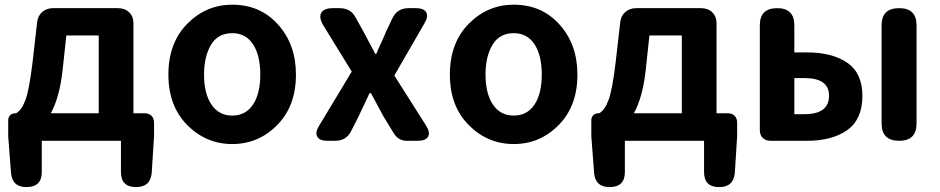

<svg xmlns="http://www.w3.org/2000/svg" viewBox="-20 -594 3965 810"><path d="M194.3 -116.2H396.5V-444.3H259.8L244.1 -297.9Q231.4 -183.6 194.3 -116.2ZM204.1 -559.6H477.5Q506.8 -559.6 524.9 -542Q543 -524.4 543 -495.1V-116.2H589.8Q608.4 -116.2 619.1 -105.5Q629.9 -94.7 629.9 -76.2V-19.5L620.1 134.8Q615.2 195.3 553.7 195.3Q490.2 195.3 490.2 131.8V0H156.2V131.8Q156.2 195.3 91.8 195.3Q31.2 195.3 26.4 134.8L14.6 -19.5V-85.9Q14.6 -99.6 22.9 -107.9Q31.2 -116.2 44.9 -116.2H47.9Q71.3 -128.9 87.4 -172.4Q103.5 -215.8 117.2 -330.1L136.7 -501Q139.6 -527.3 158.2 -543.5Q176.8 -559.6 204.1 -559.6Z M960 -574.2Q1078.1 -574.2 1153.3 -490.2Q1228.5 -406.2 1228.5 -279.3Q1228.5 -146.5 1149.4 -66.4Q1070.3 13.7 960 13.7Q849.6 13.7 770 -66.4Q690.4 -146.5 690.4 -279.3Q690.4 -413.1 770 -493.7Q849.6 -574.2 960 -574.2ZM960 -454.1Q899.4 -454.1 870.1 -404.8Q840.8 -355.5 840.8 -279.3Q840.8 -199.2 872.1 -152.8Q903.3 -106.4 960 -106.4Q1016.6 -106.4 1047.4 -152.8Q1078.1 -199.2 1078.1 -279.3Q1078.1 -360.4 1047.4 -407.2Q1016.6 -454.1 960 -454.1Z M1742.2 0H1696.3Q1661.1 0 1641.6 -31.2L1598.6 -101.6Q1578.1 -140.6 1544.9 -201.2H1539.1Q1515.6 -152.3 1492.2 -101.6L1461.9 -42Q1441.4 0 1393.6 0H1361.3Q1328.1 0 1318.4 -17.6Q1308.6 -35.2 1326.2 -63.5L1463.9 -292L1343.8 -487.3Q1324.2 -520.5 1335.4 -540Q1346.7 -559.6 1384.8 -559.6H1412.1Q1459 -559.6 1479.5 -521.5L1513.7 -460L1563.5 -366.2H1567.4Q1573.2 -381.8 1587.9 -413.1Q1602.5 -444.3 1608.4 -460L1634.8 -515.6Q1655.3 -559.6 1703.1 -559.6H1734.4Q1767.6 -559.6 1777.8 -542.5Q1788.1 -525.4 1771.5 -497.1L1643.6 -275.4L1777.3 -64.5Q1795.9 -35.2 1786.1 -17.6Q1776.4 0 1742.2 0Z M2147.5 -574.2Q2265.6 -574.2 2340.8 -490.2Q2416 -406.2 2416 -279.3Q2416 -146.5 2336.9 -66.4Q2257.8 13.7 2147.5 13.7Q2037.1 13.7 1957.5 -66.4Q1877.9 -146.5 1877.9 -279.3Q1877.9 -413.1 1957.5 -493.7Q2037.1 -574.2 2147.5 -574.2ZM2147.5 -454.1Q2086.9 -454.1 2057.6 -404.8Q2028.3 -355.5 2028.3 -279.3Q2028.3 -199.2 2059.6 -152.8Q2090.8 -106.4 2147.5 -106.4Q2204.1 -106.4 2234.9 -152.8Q2265.6 -199.2 2265.6 -279.3Q2265.6 -360.4 2234.9 -407.2Q2204.1 -454.1 2147.5 -454.1Z M2654.3 -116.2H2856.4V-444.3H2719.7L2704.1 -297.9Q2691.4 -183.6 2654.3 -116.2ZM2664.1 -559.6H2937.5Q2966.8 -559.6 2984.9 -542Q3002.9 -524.4 3002.9 -495.1V-116.2H3049.8Q3068.4 -116.2 3079.1 -105.5Q3089.8 -94.7 3089.8 -76.2V-19.5L3080.1 134.8Q3075.2 195.3 3013.7 195.3Q2950.2 195.3 2950.2 131.8V0H2616.2V131.8Q2616.2 195.3 2551.8 195.3Q2491.2 195.3 2486.3 134.8L2474.6 -19.5V-85.9Q2474.6 -99.6 2482.9 -107.9Q2491.2 -116.2 2504.9 -116.2H2507.8Q2531.2 -128.9 2547.4 -172.4Q2563.5 -215.8 2577.1 -330.1L2596.7 -501Q2599.6 -527.3 2618.2 -543.5Q2636.7 -559.6 2664.1 -559.6Z M3383.8 0H3231.4Q3210 0 3197.8 -12.2Q3185.5 -24.4 3185.5 -45.9V-487.3Q3185.5 -559.6 3258.8 -559.6Q3331.1 -559.6 3331.1 -487.3V-373H3383.8Q3491.2 -373 3554.7 -329.1Q3618.2 -285.2 3618.2 -189.5Q3618.2 -90.8 3554.7 -45.4Q3491.2 0 3383.8 0ZM3331.1 -264.6V-112.3H3374Q3477.5 -112.3 3477.5 -190.4Q3477.5 -264.6 3374 -264.6ZM3846.7 -487.3V-73.2Q3846.7 0 3773.4 0Q3699.2 0 3699.2 -73.2V-487.3Q3699.2 -559.6 3773.4 -559.6Q3846.7 -559.6 3846.7 -487.3Z"/></svg>

Font: GenSenMaruGothic TW TTF Bold
Style: Regular
Weight: 700
Version: Version 1.301